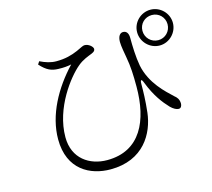

<svg xmlns="http://www.w3.org/2000/svg" viewBox="-116 -937 1231 1115"><g transform="rotate(-15 500.0 -379.0)"><path d="M770 -690C770 -631 819 -582 878 -582C936 -582 985 -631 985 -690C985 -749 936 -797 878 -797C819 -797 770 -749 770 -690ZM802 -690C802 -732 835 -765 878 -765C920 -765 953 -732 953 -690C953 -648 920 -614 878 -614C835 -614 802 -648 802 -690ZM166 -658C205 -615 233 -604 274 -603C305 -602 329 -604 352 -609C246 -497 166 -354 166 -208C166 -25 295 39 416 39C615 39 693 -103 707 -224C715 -294 716 -354 716 -392C716 -422 724 -423 734 -396C767 -311 806 -261 841 -224C858 -207 876 -198 889 -198C903 -198 909 -212 909 -226C908 -252 896 -265 882 -276C840 -316 758 -387 735 -500C725 -554 723 -620 723 -669C723 -695 713 -713 691 -713C673 -713 659 -696 659 -662C659 -635 668 -592 672 -567C683 -508 685 -457 685 -386C685 -184 612 -18 411 -18C306 -18 210 -80 210 -209C210 -386 335 -542 395 -592C427 -619 459 -629 483 -639C499 -646 504 -652 504 -662C504 -675 480 -697 456 -697C444 -697 436 -690 404 -676C367 -660 328 -649 274 -649C241 -649 210 -659 177 -675Z"/></g></svg>

Font: Noto Serif KR Light
Style: Regular
Weight: 300
Designer: Ryoko NISHIZUKA 西塚涼子 (kana & ideographs); Frank Grießhammer (Latin, Greek & Cyrillic); Wenlong ZHANG 张文龙 (bopomofo); San
Foundry: Adobe
Version: Version 2.001;hotconv 1.1.0;makeotfexe 2.6.0